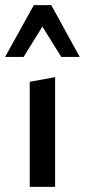

<svg xmlns="http://www.w3.org/2000/svg" viewBox="-31 -729 331 749"><path d="M85 0V-410L184 -428V0ZM208 -507 119 -650 101 -709H169L280 -507ZM-11 -507 101 -709H169L151 -652L61 -507Z"/></svg>

Font: Ysabeau SemiBold
Style: Regular
Weight: 600
Designer: Christian Thalmann (Catharsis Fonts)
Version: Version 2.000;gftools[0.9.27.dev2+g8671c4b]